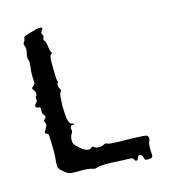

<svg xmlns="http://www.w3.org/2000/svg" viewBox="-113 -751 844 951"><g transform="rotate(-15 308.5 -276.0)"><path d="M178 -660Q190 -660 190 -654Q190 -648 183 -641Q176 -632 183 -624Q186 -621 186 -617Q186 -614 183.5 -607.5Q181 -601 181 -599Q181 -596 184 -593Q192 -585 194 -562Q198 -534 202 -530Q208 -523 199 -518Q191 -514 191 -479V-451Q191 -392 195 -384Q198 -379 192 -369Q187 -359 195 -347Q203 -334 197 -327Q189 -316 189 -291Q187 -261 187 -255Q187 -252 189 -212Q193 -161 210 -161Q216 -161 220 -155Q222 -153 221 -152.5Q220 -152 216 -153Q215 -154 212 -154Q199 -154 199 -138Q199 -134 200 -132Q203 -123 195 -111Q187 -99 187 -80Q187 -68 191 -61Q195 -54 211 -40Q239 -14 256 -14Q265 -14 271 -20Q280 -28 286 -20Q292 -13 310 -13Q327 -13 336 -19Q344 -25 355 -19Q365 -13 448 -13Q528 -11 544 -9Q561 -7 561 10Q561 17 557 24Q552 32 552 59V70Q552 75 552.5 81.5Q553 88 553 90Q553 93 553 95Q553 97 552.5 99Q552 101 551 102Q550 103 549.5 104Q549 105 547 105.5Q545 106 544 106.5Q543 107 540 107Q537 107 535 107.5Q533 108 528.5 108Q524 108 521 108Q512 108 509 94Q506 77 494 77Q485 77 482 88Q479 100 471 100Q465 100 462 91Q459 81 433 81Q410 81 378 79Q352 77 319 77Q288 77 275 82Q262 87 253 83Q237 76 192 76H156Q139 76 128.5 71Q118 66 100 50Q84 36 84 22Q84 10 85 1Q88 -24 88 -55Q87 -121 86 -131.5Q85 -142 78 -144Q69 -147 69 -151Q69 -155 79 -171Q86 -184 86 -189Q86 -194 83 -200Q80 -206 79.5 -208.5Q79 -211 80 -212.5Q81 -214 85 -216Q92 -220 92 -227.5Q92 -235 85 -241Q78 -247 81 -264Q83 -280 74 -280Q57 -280 57 -292Q57 -297 63 -303Q74 -312 71 -323Q69 -336 73 -337Q78 -340 78 -349Q78 -360 70 -370Q64 -377 64.5 -380Q65 -383 73 -389Q83 -396 83 -408Q83 -416 82 -423Q82 -425 81.5 -431Q81 -437 81 -441Q81 -464 84 -480Q86 -498 86 -504Q86 -518 83 -523Q81 -529 81 -535Q81 -543 84 -555Q87 -567 87 -576Q87 -584 84 -591Q78 -604 84 -610Q91 -619 91 -628Q91 -639 106 -642Q122 -646 143 -653Q164 -660 178 -660Z"/></g></svg>

Font: Senatorium Sm3
Style: Regular
Weight: 400
Designer: crossinguard
Version: Version 001.006